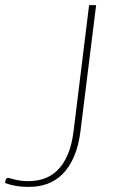

<svg xmlns="http://www.w3.org/2000/svg" viewBox="-39 -723 444 751"><path d="M276 -212Q269 -154 251.2 -112.2Q233.5 -70.5 207 -43.5Q180.5 -16.5 146.2 -4Q112 8.5 71.5 8Q44.5 8 23 4.2Q1.5 0.5 -19 -7L-17 -19.5Q-16 -22 -14.2 -24.5Q-12.5 -27 -7.5 -27Q-3 -27 3 -25Q9 -23 18 -20.8Q27 -18.5 40.2 -16.5Q53.5 -14.5 72.5 -14.5Q104 -14.5 133 -24.2Q162 -34 185.5 -56.8Q209 -79.5 225.5 -117.2Q242 -155 249 -211.5L309.5 -703H337Z"/></svg>

Font: Lato ExtraLight
Style: Italic
Weight: 275
Italic angle: -7°
Designer: Lukasz Dziedzic with Adam Twardoch and Botio Nikoltchev
Foundry: tyPoland Lukasz Dziedzic
Version: Version 2.015; 2015-08-06; http://www.latofonts.com/